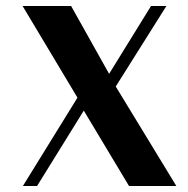

<svg xmlns="http://www.w3.org/2000/svg" viewBox="-20 -617 625 637"><path d="M55 -597H216L342 -372L481 -597H532L364 -330L565 0H408L258 -250L103 0H56L237 -293Z"/></svg>

Font: Gamine
Style: Bold
Weight: 700
Designer: Tapiwanashe Sebastian Garikayi
Version: Version 1.000